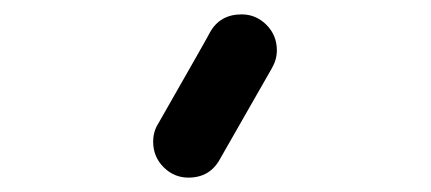

<svg xmlns="http://www.w3.org/2000/svg" viewBox="-20 -120 600 267"><path d="M316 -100Q336 -100 350.5 -85.5Q365 -71 365 -50Q365 -37 358 -25Q286 101 286 101Q272 127 242 127Q222 127 207.5 112.5Q193 98 193 77Q193 63 200 52Q272 -74 272 -75Q286 -100 316 -100Z"/></svg>

Font: Brass Mono
Style: Regular
Weight: 400
Monospace: yes
Version: Version 1.100; ttfautohint (v1.8.3) -l 8 -r 50 -G 200 -x 14 